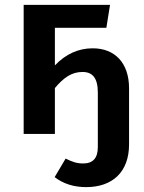

<svg xmlns="http://www.w3.org/2000/svg" viewBox="-20 -549 589 787"><path d="M360 -351C302 -351 250 -328 205 -281V-435H416L431 -529H77V0H205V-188C241 -231 274 -254 318 -254C359 -254 381 -230 381 -169V54C381 99 361 121 321 121C293 121 276 114 249 101L204 177C239 204 282 218 333 218C441 218 509 156 509 43V-187C509 -291 451 -351 360 -351Z"/></svg>

Font: Fira Sans Medium
Style: Regular
Weight: 500
Designer: Carrois Corporate & Edenspiekermann AG
Foundry: Carrois Corporate GbR & Edenspiekermann AG
Version: Version 4.203